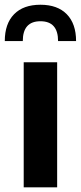

<svg xmlns="http://www.w3.org/2000/svg" viewBox="-37 -798 344 818"><path d="M-16.6 -623Q-16.6 -696.8 22.9 -737.3Q62.5 -777.8 135.3 -777.8Q208 -777.8 247.6 -737.3Q287.1 -696.8 287.1 -623H210.4Q210.4 -707.5 135.3 -707.5Q60.1 -707.5 60.1 -623ZM64 -532.7H206.5V0H64Z"/></svg>

Font: Estedad-FD Bold
Style: Regular
Weight: 700
Designer: Amin Abedi
Version: Version 7.3